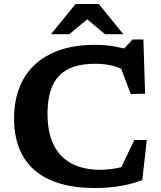

<svg xmlns="http://www.w3.org/2000/svg" viewBox="-20 -936 810 968"><path d="M484.5 -80Q524.5 -80 566.2 -87.8Q608 -95.5 647 -111L572.5 -53L657 -230H720L697.5 -28.5Q651 -9.5 589.8 1.2Q528.5 12 459 12Q359 12 282.8 -10.5Q206.5 -33 154.8 -77.5Q103 -122 76.8 -188.2Q50.5 -254.5 51 -342Q51.5 -455 98.2 -537.5Q145 -620 236 -665Q327 -710 460 -710Q507 -710 549.5 -703Q592 -696 637 -683L593.5 -678L648.5 -737H703L711.5 -463.5L639 -462L574.5 -633L628 -569.5Q585 -595 546.2 -604.8Q507.5 -614.5 460 -614.5Q398 -614.5 353 -599.8Q308 -585 278.8 -554.8Q249.5 -524.5 235 -478.5Q220.5 -432.5 219.5 -370Q218.5 -296 236.2 -241.2Q254 -186.5 288.5 -150.8Q323 -115 372.5 -97.5Q422 -80 484.5 -80ZM404 -851.5H435L329.5 -763.5H237L361 -916H478L602 -763.5H509.5Z"/></svg>

Font: Newsreader 9pt SemiBold
Style: Regular
Weight: 600
Designer: Hugues Gentile
Foundry: Production Type
Version: Version 1.003